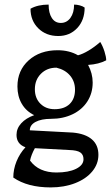

<svg xmlns="http://www.w3.org/2000/svg" viewBox="-20 -637 483 837"><path d="M38 137Q38 101 52 66.5Q66 32 91 5Q52 -9 52 -49Q52 -77 72.5 -99.5Q93 -122 129 -135Q94 -152 75 -184.5Q56 -217 56 -260Q56 -330 105 -374Q154 -418 231 -418Q282 -418 320 -396Q340 -401 366 -416.5Q392 -432 417 -454Q428 -436 435.5 -412.5Q443 -389 443 -374Q411 -357 364 -354Q384 -317 384 -277Q384 -231 361 -195Q338 -159 296.5 -139Q255 -119 203 -119Q160 -119 135 -105.5Q110 -92 110 -69L298 -59Q352 -54 380.5 -29.5Q409 -5 409 38Q409 78 382 110.5Q355 143 307.5 161.5Q260 180 201 180Q100 180 38 137ZM307 -246Q307 -282 285.5 -307.5Q264 -333 226 -342Q185 -342 158.5 -315.5Q132 -289 132 -248Q132 -209 156 -185Q180 -161 218 -161Q260 -161 283.5 -183.5Q307 -206 307 -246ZM344 57Q344 37 330 27.5Q316 18 282 17L132 9Q116 38 111 63Q149 115 226 115Q279 115 311.5 99Q344 83 344 57ZM113 -599Q145 -617 192 -617Q192 -580 206 -558.5Q220 -537 245 -537Q271 -537 287 -559Q303 -581 303 -617Q315 -617 328 -613.5Q341 -610 349 -604Q349 -549 316.5 -514.5Q284 -480 234 -480Q181 -480 147 -513.5Q113 -547 113 -599Z"/></svg>

Font: Mirza
Style: Regular
Weight: 400
Designer: Arabic design by Kourosh Beigpour, Latin design by Eduardo Tunni, engineering by Lasse Fister
Version: Version 1.000